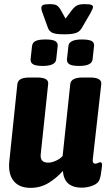

<svg xmlns="http://www.w3.org/2000/svg" viewBox="-20 -900 523 929"><path d="M128 9Q73 9 46 -24.5Q19 -58 25 -119L64 -493Q66 -509 80 -517Q94 -525 125 -525H158Q189 -525 202 -517Q215 -509 213 -493L177 -153Q173 -113 213 -113Q230 -113 250 -122Q270 -131 283 -145L320 -493Q323 -525 380 -525H416Q473 -525 470 -493L429 -129Q426 -108 442 -108Q447 -108 454 -111.5Q461 -115 465 -115Q471 -115 473 -108.5Q475 -102 472 -84Q470 -70 468 -56.5Q466 -43 462 -32Q456 -13 430 -2.5Q404 8 375 8Q335 8 311.5 -11Q288 -30 284 -73Q259 -43 218.5 -17Q178 9 128 9ZM363 -581Q329 -581 316 -589Q303 -597 304 -613L311 -677Q314 -709 376 -709Q410 -709 423.5 -701.5Q437 -694 435 -677L428 -613Q425 -581 363 -581ZM187 -581Q153 -581 140 -589Q127 -597 128 -613L135 -677Q137 -694 152 -701.5Q167 -709 200 -709Q236 -709 248.5 -700.5Q261 -692 259 -677L252 -613Q249 -581 187 -581ZM390 -880Q413 -880 421.5 -876.5Q430 -873 430 -867Q430 -858 418 -837L376 -765Q366 -747 347.5 -740.5Q329 -734 291 -734Q252 -734 235.5 -740.5Q219 -747 212 -765L186 -837Q182 -847 181 -853Q180 -859 180 -862Q180 -872 189 -876Q198 -880 222 -880Q246 -880 256 -873Q266 -866 275 -850L297 -810L327 -850Q340 -867 352.5 -873.5Q365 -880 390 -880Z"/></svg>

Font: Asap Condensed
Style: Bold Italic
Weight: 700
Width: 3
Italic angle: -6°
Designer: Pablo Cosgaya
Foundry: Omnibus-Type
Version: Version 3.001; ttfautohint (v1.8.4.7-5d5b)